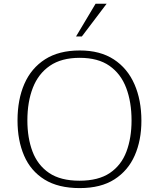

<svg xmlns="http://www.w3.org/2000/svg" viewBox="-20 -987 841 1017"><path d="M402.3 9.3Q288.6 9.3 215.6 -36.1Q142.6 -81.5 107.7 -162.4Q72.8 -243.2 72.8 -349.1Q72.8 -459.5 109.1 -542.7Q145.5 -626 218.8 -672.9Q292 -719.7 402.8 -719.7Q510.3 -719.7 582.8 -672.4Q655.3 -625 692.1 -541Q729 -457 729 -347.2Q729 -244.1 693.8 -163.8Q658.7 -83.5 586.4 -37.1Q514.2 9.3 402.3 9.3ZM400.9 -29.8Q501.5 -29.8 562 -70.8Q622.6 -111.8 649.7 -184.1Q676.8 -256.3 676.8 -349.1Q676.8 -446.8 648.4 -521.5Q620.1 -596.2 559.8 -638.4Q499.5 -680.7 402.3 -680.7Q305.7 -680.7 244.4 -638.7Q183.1 -596.7 154.1 -522.2Q125 -447.8 125 -349.1Q125 -256.3 152.3 -184.1Q179.7 -111.8 240.2 -70.8Q300.8 -29.8 400.9 -29.8ZM382.8 -793.9 486.3 -967.3H544.9L413.6 -793.9Z"/></svg>

Font: Comme Thin
Style: Regular
Weight: 250
Version: Version 1.000;gftools[0.9.27]